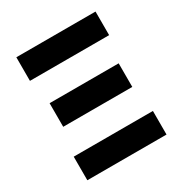

<svg xmlns="http://www.w3.org/2000/svg" viewBox="-170 -858 939 987"><g transform="rotate(-30 300.0 -365.0)"><path d="M65 -590V-730H535V-590ZM95 -300V-440H505V-300ZM65 0V-140H535V0Z"/></g></svg>

Font: JetBrains Mono NL ExtraBold
Style: Regular
Weight: 800
Designer: Philipp Nurullin, Konstantin Bulenkov
Foundry: JetBrains
Version: Version 2.304; ttfautohint (v1.8.4.7-5d5b)